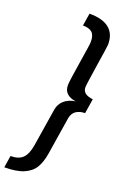

<svg xmlns="http://www.w3.org/2000/svg" viewBox="-207 -898 752 1164"><g transform="rotate(20 169.5 -316.0)"><path d="M0 133Q52 133 78 107.5Q104 82 114 23L153 -222Q159 -259 186 -283Q213 -307 258 -314Q222 -318 201 -337Q180 -356 180 -390Q180 -415 202 -551Q221 -667 221 -684Q221 -726 202 -743.5Q183 -761 142 -761L155 -842Q325 -842 325 -705Q325 -693 306 -573Q284 -431 284 -414Q284 -368 351 -361L336 -266Q302 -266 279 -250.5Q256 -235 250 -202L212 38Q203 96 181 133Q159 170 112.5 190Q66 210 -12 210Z"/></g></svg>

Font: Exo Medium
Style: Italic
Weight: 500
Italic angle: -9°
Designer: Natanael Gama
Foundry: Natanael Gama
Version: Version 1.500; ttfautohint (v1.6)